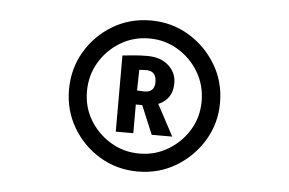

<svg xmlns="http://www.w3.org/2000/svg" viewBox="-36 -765 672 447"><g transform="rotate(5 300.0 -541.5)"><path d="M300 -365Q251 -365 211 -389Q171 -413 147.5 -453Q124 -493 124 -541Q124 -590 147.5 -630Q171 -670 211 -694Q251 -718 300 -718Q349 -718 389 -694Q429 -670 453 -630Q477 -590 477 -541Q477 -493 453 -453Q429 -413 389 -389Q349 -365 300 -365ZM300 -407Q337 -407 367.5 -425.5Q398 -444 416 -474Q434 -504 434 -541Q434 -578 416 -608.5Q398 -639 367.5 -657.5Q337 -676 300 -676Q263 -676 232.5 -657.5Q202 -639 184 -608.5Q166 -578 166 -541Q166 -504 184 -474Q202 -444 232.5 -425.5Q263 -407 300 -407ZM241 -453V-631Q250 -632 266 -633.5Q282 -635 299 -635Q330 -635 348.5 -618.5Q367 -602 367 -577Q367 -540 334 -526L373 -453H325L297 -520H282V-453ZM299 -552Q323 -552 323 -576Q323 -602 299 -602Q293 -602 288.5 -601.5Q284 -601 283 -601L282 -553Q284 -553 288.5 -552.5Q293 -552 299 -552Z"/></g></svg>

Font: Epunda Sans SemiBold
Style: Regular
Weight: 600
Designer: Simon Atzbach
Foundry: typofactur
Version: Version 2.204; ttfautohint (v1.8.4.7-5d5b)